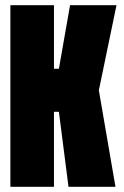

<svg xmlns="http://www.w3.org/2000/svg" viewBox="-20 -720 479 740"><path d="M20 0H188V-289H207L244 0H425L361 -372L429 -700H250L207 -455H188V-700H20Z"/></svg>

Font: Queering Heavy
Style: Bold
Weight: 900
Designer: Adam Naccarato
Foundry: adamnac
Version: Version 2.000;hotconv 1.0.109;makeotfexe 2.5.65596